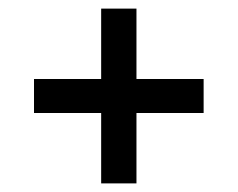

<svg xmlns="http://www.w3.org/2000/svg" viewBox="-20 -603 552 446"><path d="M215 -177V-340.5H59V-419.5H215V-583H297V-419.5H453V-340.5H297V-177Z"/></svg>

Font: Encode Sans Condensed Medium
Style: Regular
Weight: 500
Width: 3
Designer: Multiple Designers
Foundry: Impallari Type
Version: Version 2.000